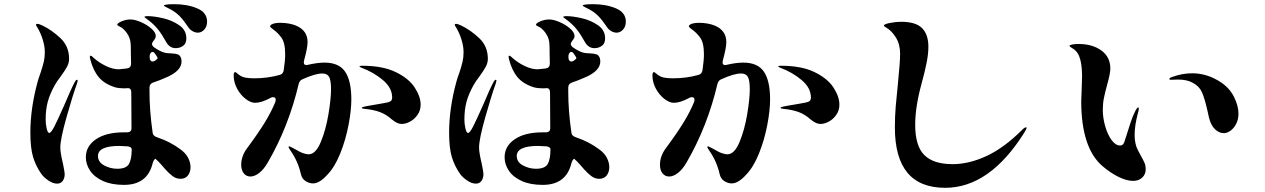

<svg xmlns="http://www.w3.org/2000/svg" viewBox="-20 -872 6040 917"><path d="M969 -769Q969 -745 955.5 -730.5Q942 -716 925 -716Q912 -716 899 -723.5Q886 -731 878 -744Q856 -777 837.5 -795.5Q819 -814 795 -827Q784 -833 773.5 -838Q763 -843 763 -845Q763 -852 813 -852Q875 -852 922 -832Q969 -812 969 -769ZM670 -791Q670 -795 685 -795Q715 -795 758.5 -785Q802 -775 836 -751.5Q870 -728 870 -689Q870 -664 854.5 -653Q839 -642 819 -642Q789 -642 772 -674Q754 -707 735.5 -730.5Q717 -754 691 -774Q684 -780 677 -784.5Q670 -789 670 -791ZM890 -74Q890 -50 877.5 -34Q865 -18 842 -18Q821 -18 803.5 -31.5Q786 -45 770.5 -62.5Q755 -80 749 -87Q736 -102 722 -114Q713 -108 709 -92Q684 11 572 11Q513 11 472 -7.5Q431 -26 410.5 -56.5Q390 -87 390 -121Q390 -174 438.5 -207Q487 -240 572 -240H587Q608 -240 608 -260L607 -430Q607 -451 591 -451Q585 -450 575 -450Q548 -450 530 -455Q479 -471 452 -503Q425 -535 411 -589L409 -600Q409 -606 412 -606Q416 -606 421 -601.5Q426 -597 428 -595Q454 -572 486.5 -556.5Q519 -541 548 -541Q554 -541 586 -545Q606 -548 606 -568L605 -616Q605 -656 604 -662Q603 -690 586 -714Q569 -738 550 -746Q540 -750 540 -754Q540 -761 560.5 -770Q581 -779 603 -779Q624 -779 653 -766.5Q682 -754 703 -735.5Q724 -717 724 -700Q724 -693 720 -686.5Q716 -680 711 -674Q706 -667 706 -662Q706 -654 716 -646Q742 -628 761 -622Q777 -617 799 -617Q820 -616 830 -612Q840 -608 845 -594Q847 -586 847 -578Q847 -537 785 -507Q738 -486 712 -478Q694 -472 694 -454V-435Q694 -342 709 -239Q710 -222 734 -215Q793 -195 840 -160Q866 -142 878 -119Q890 -96 890 -74ZM351 -487 348 -474Q327 -416 297.5 -311.5Q268 -207 268 -167Q268 -143 281 -89Q289 -49 289 -41Q289 -21 279.5 -8Q270 5 253 5Q233 5 211 -10Q189 -25 177 -42Q151 -79 138 -122Q125 -165 125 -239Q125 -353 159 -479Q163 -495 175 -528Q185 -559 189.5 -578.5Q194 -598 194 -623Q194 -650 184.5 -681.5Q175 -713 159 -740Q157 -743 154.5 -747Q152 -751 152 -753Q152 -758 158 -758Q167 -758 183 -750Q227 -729 268.5 -690Q310 -651 310 -591Q310 -572 300.5 -554Q291 -536 270 -507Q252 -484 242 -466Q218 -423 208 -385.5Q198 -348 198 -301Q198 -279 203 -258Q208 -237 215 -237Q224 -237 240 -268.5Q256 -300 287 -370Q321 -451 338 -482Q343 -491 348 -491Q351 -491 351 -487ZM708 -624Q703 -624 699.5 -619Q696 -614 695 -606V-598V-596Q695 -588 699 -583Q703 -578 709 -578L717 -580Q733 -590 733 -595Q733 -598 718 -619Q714 -624 708 -624ZM590 -173Q564 -175 550 -175Q448 -175 448 -127Q448 -98 477.5 -82Q507 -66 540 -66Q583 -66 596 -89Q609 -112 609 -159Q609 -170 590 -173Z M1658 -397Q1658 -345 1644.5 -274.5Q1631 -204 1605 -139Q1579 -74 1543 -37Q1506 4 1475 4Q1457 4 1439.5 -7Q1422 -18 1417 -41Q1403 -102 1368 -152Q1358 -167 1358 -170Q1358 -173 1362 -173Q1364 -173 1370 -169.5Q1376 -166 1381 -164Q1393 -157 1414 -146Q1424 -141 1436 -138Q1448 -135 1455 -135Q1488 -136 1512 -193.5Q1536 -251 1548.5 -325.5Q1561 -400 1561 -446Q1561 -488 1552 -504.5Q1543 -521 1519 -521Q1486 -521 1426 -494Q1412 -489 1407 -473Q1359 -268 1259 -96Q1240 -63 1218 -46Q1196 -29 1176 -29Q1156 -29 1144 -44.5Q1132 -60 1132 -85Q1132 -126 1160 -164Q1212 -234 1244 -286Q1276 -338 1295 -385Q1297 -393 1297 -395Q1297 -408 1284 -408Q1278 -408 1271 -404Q1229 -381 1198 -381Q1178 -381 1154 -399Q1130 -417 1113 -447.5Q1096 -478 1096 -513Q1096 -518 1098 -523Q1100 -528 1102 -528Q1105 -528 1110.5 -523.5Q1116 -519 1121 -515Q1134 -505 1151 -501.5Q1168 -498 1193 -498Q1258 -498 1315 -514Q1332 -518 1335 -536Q1342 -582 1342 -614Q1342 -670 1322 -695Q1306 -716 1288 -729Q1270 -742 1270 -746Q1270 -753 1283 -758Q1296 -763 1321 -763Q1339 -763 1359 -759.5Q1379 -756 1393 -750Q1449 -727 1449 -671Q1449 -644 1432 -582Q1431 -579 1431 -573Q1431 -566 1436 -563Q1441 -560 1449 -562Q1495 -573 1530 -573Q1599 -573 1628.5 -529.5Q1658 -486 1658 -397ZM1989 -372Q1989 -345 1974.5 -324Q1960 -303 1939 -291.5Q1918 -280 1898 -280Q1877 -280 1851 -302Q1824 -326 1794 -337Q1764 -348 1722 -352Q1708 -353 1708 -357Q1708 -361 1730 -365Q1762 -371 1794 -376Q1833 -382 1843 -387Q1853 -392 1853 -406Q1853 -452 1809.5 -489Q1766 -526 1708 -548Q1697 -552 1697 -555Q1697 -558 1710 -558Q1808 -558 1870.5 -527.5Q1933 -497 1961 -453.5Q1989 -410 1989 -372Z M2969 -769Q2969 -745 2955.5 -730.5Q2942 -716 2925 -716Q2912 -716 2899 -723.5Q2886 -731 2878 -744Q2856 -777 2837.5 -795.5Q2819 -814 2795 -827Q2784 -833 2773.5 -838Q2763 -843 2763 -845Q2763 -852 2813 -852Q2875 -852 2922 -832Q2969 -812 2969 -769ZM2670 -791Q2670 -795 2685 -795Q2715 -795 2758.5 -785Q2802 -775 2836 -751.5Q2870 -728 2870 -689Q2870 -664 2854.5 -653Q2839 -642 2819 -642Q2789 -642 2772 -674Q2754 -707 2735.5 -730.5Q2717 -754 2691 -774Q2684 -780 2677 -784.5Q2670 -789 2670 -791ZM2890 -74Q2890 -50 2877.5 -34Q2865 -18 2842 -18Q2821 -18 2803.5 -31.5Q2786 -45 2770.5 -62.5Q2755 -80 2749 -87Q2736 -102 2722 -114Q2713 -108 2709 -92Q2684 11 2572 11Q2513 11 2472 -7.5Q2431 -26 2410.5 -56.5Q2390 -87 2390 -121Q2390 -174 2438.5 -207Q2487 -240 2572 -240H2587Q2608 -240 2608 -260L2607 -430Q2607 -451 2591 -451Q2585 -450 2575 -450Q2548 -450 2530 -455Q2479 -471 2452 -503Q2425 -535 2411 -589L2409 -600Q2409 -606 2412 -606Q2416 -606 2421 -601.5Q2426 -597 2428 -595Q2454 -572 2486.5 -556.5Q2519 -541 2548 -541Q2554 -541 2586 -545Q2606 -548 2606 -568L2605 -616Q2605 -656 2604 -662Q2603 -690 2586 -714Q2569 -738 2550 -746Q2540 -750 2540 -754Q2540 -761 2560.5 -770Q2581 -779 2603 -779Q2624 -779 2653 -766.5Q2682 -754 2703 -735.5Q2724 -717 2724 -700Q2724 -693 2720 -686.5Q2716 -680 2711 -674Q2706 -667 2706 -662Q2706 -654 2716 -646Q2742 -628 2761 -622Q2777 -617 2799 -617Q2820 -616 2830 -612Q2840 -608 2845 -594Q2847 -586 2847 -578Q2847 -537 2785 -507Q2738 -486 2712 -478Q2694 -472 2694 -454V-435Q2694 -342 2709 -239Q2710 -222 2734 -215Q2793 -195 2840 -160Q2866 -142 2878 -119Q2890 -96 2890 -74ZM2351 -487 2348 -474Q2327 -416 2297.5 -311.5Q2268 -207 2268 -167Q2268 -143 2281 -89Q2289 -49 2289 -41Q2289 -21 2279.5 -8Q2270 5 2253 5Q2233 5 2211 -10Q2189 -25 2177 -42Q2151 -79 2138 -122Q2125 -165 2125 -239Q2125 -353 2159 -479Q2163 -495 2175 -528Q2185 -559 2189.5 -578.5Q2194 -598 2194 -623Q2194 -650 2184.5 -681.5Q2175 -713 2159 -740Q2157 -743 2154.5 -747Q2152 -751 2152 -753Q2152 -758 2158 -758Q2167 -758 2183 -750Q2227 -729 2268.5 -690Q2310 -651 2310 -591Q2310 -572 2300.5 -554Q2291 -536 2270 -507Q2252 -484 2242 -466Q2218 -423 2208 -385.5Q2198 -348 2198 -301Q2198 -279 2203 -258Q2208 -237 2215 -237Q2224 -237 2240 -268.5Q2256 -300 2287 -370Q2321 -451 2338 -482Q2343 -491 2348 -491Q2351 -491 2351 -487ZM2708 -624Q2703 -624 2699.5 -619Q2696 -614 2695 -606V-598V-596Q2695 -588 2699 -583Q2703 -578 2709 -578L2717 -580Q2733 -590 2733 -595Q2733 -598 2718 -619Q2714 -624 2708 -624ZM2590 -173Q2564 -175 2550 -175Q2448 -175 2448 -127Q2448 -98 2477.5 -82Q2507 -66 2540 -66Q2583 -66 2596 -89Q2609 -112 2609 -159Q2609 -170 2590 -173Z M3658 -397Q3658 -345 3644.5 -274.5Q3631 -204 3605 -139Q3579 -74 3543 -37Q3506 4 3475 4Q3457 4 3439.5 -7Q3422 -18 3417 -41Q3403 -102 3368 -152Q3358 -167 3358 -170Q3358 -173 3362 -173Q3364 -173 3370 -169.5Q3376 -166 3381 -164Q3393 -157 3414 -146Q3424 -141 3436 -138Q3448 -135 3455 -135Q3488 -136 3512 -193.5Q3536 -251 3548.5 -325.5Q3561 -400 3561 -446Q3561 -488 3552 -504.5Q3543 -521 3519 -521Q3486 -521 3426 -494Q3412 -489 3407 -473Q3359 -268 3259 -96Q3240 -63 3218 -46Q3196 -29 3176 -29Q3156 -29 3144 -44.5Q3132 -60 3132 -85Q3132 -126 3160 -164Q3212 -234 3244 -286Q3276 -338 3295 -385Q3297 -393 3297 -395Q3297 -408 3284 -408Q3278 -408 3271 -404Q3229 -381 3198 -381Q3178 -381 3154 -399Q3130 -417 3113 -447.5Q3096 -478 3096 -513Q3096 -518 3098 -523Q3100 -528 3102 -528Q3105 -528 3110.5 -523.5Q3116 -519 3121 -515Q3134 -505 3151 -501.5Q3168 -498 3193 -498Q3258 -498 3315 -514Q3332 -518 3335 -536Q3342 -582 3342 -614Q3342 -670 3322 -695Q3306 -716 3288 -729Q3270 -742 3270 -746Q3270 -753 3283 -758Q3296 -763 3321 -763Q3339 -763 3359 -759.5Q3379 -756 3393 -750Q3449 -727 3449 -671Q3449 -644 3432 -582Q3431 -579 3431 -573Q3431 -566 3436 -563Q3441 -560 3449 -562Q3495 -573 3530 -573Q3599 -573 3628.5 -529.5Q3658 -486 3658 -397ZM3989 -372Q3989 -345 3974.5 -324Q3960 -303 3939 -291.5Q3918 -280 3898 -280Q3877 -280 3851 -302Q3824 -326 3794 -337Q3764 -348 3722 -352Q3708 -353 3708 -357Q3708 -361 3730 -365Q3762 -371 3794 -376Q3833 -382 3843 -387Q3853 -392 3853 -406Q3853 -452 3809.5 -489Q3766 -526 3708 -548Q3697 -552 3697 -555Q3697 -558 3710 -558Q3808 -558 3870.5 -527.5Q3933 -497 3961 -453.5Q3989 -410 3989 -372Z M4254 -263Q4254 -317 4258 -364Q4262 -411 4269 -478Q4279 -578 4279 -615Q4279 -660 4259 -692.5Q4239 -725 4213 -740Q4208 -743 4205 -745Q4202 -747 4202 -750Q4202 -757 4231 -762.5Q4260 -768 4283 -768Q4354 -768 4384 -737.5Q4414 -707 4414 -649Q4414 -615 4405.5 -572Q4397 -529 4381 -471Q4351 -361 4351 -276Q4351 -175 4394.5 -131.5Q4438 -88 4530 -88Q4608 -88 4692 -127Q4776 -166 4863 -253Q4874 -264 4881 -264Q4883 -264 4883 -262Q4883 -256 4873 -240Q4707 25 4494 25Q4254 25 4254 -263Z M5245 -79Q5144 -166 5144 -389Q5144 -403 5146 -443Q5148 -485 5148 -507Q5148 -557 5138.5 -591Q5129 -625 5104 -640Q5097 -644 5092.5 -647.5Q5088 -651 5088 -653Q5088 -657 5101.5 -659.5Q5115 -662 5131 -662Q5197 -662 5240 -631Q5283 -600 5283 -544Q5283 -522 5268 -468Q5258 -432 5252.5 -404.5Q5247 -377 5247 -348Q5247 -309 5258.5 -269Q5270 -229 5289 -203Q5308 -177 5330 -177Q5344 -177 5350 -194Q5367 -248 5378.5 -283Q5390 -318 5399 -335Q5410 -359 5416 -359Q5419 -359 5419 -353Q5419 -344 5414 -329Q5399 -271 5399 -228Q5399 -185 5414 -156L5429 -128Q5441 -107 5446.5 -93.5Q5452 -80 5452 -64Q5452 -39 5435 -23.5Q5418 -8 5392 -8Q5362 -8 5323.5 -26.5Q5285 -45 5245 -79ZM5754 -311 5746 -347Q5733 -404 5720 -432.5Q5707 -461 5676 -477Q5649 -492 5607 -492L5572 -491Q5565 -491 5565 -494Q5565 -500 5577 -504Q5626 -522 5674 -522Q5746 -522 5811 -479Q5853 -451 5874 -408.5Q5895 -366 5895 -329Q5895 -302 5884 -280.5Q5873 -259 5856.5 -247.5Q5840 -236 5826 -236Q5802 -236 5782.5 -255Q5763 -274 5754 -311Z"/></svg>

Font: Shippori Mincho B1 ExtraBold
Style: Regular
Weight: 800
Designer: FONTDASU
Foundry: FONTDASU / Google Inc. / but / Adobe
Version: Version 3.110; ttfautohint (v1.8.3)